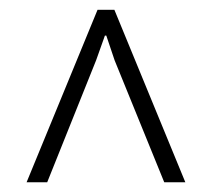

<svg xmlns="http://www.w3.org/2000/svg" viewBox="-20 -731 448 395"><path d="M34.7 -356 180.7 -710.9H215.3L361.3 -356H317.9L215.8 -606.9L198.7 -657.7H195.8L177.7 -606.9L77.1 -356Z"/></svg>

Font: Roboto Slab ExtraLight
Style: Regular
Weight: 250
Designer: Google
Version: Version 2.000; ttfautohint (v1.8.1.43-b0c9)